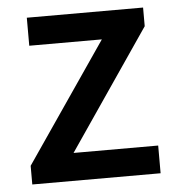

<svg xmlns="http://www.w3.org/2000/svg" viewBox="-45 -593 580 635"><g transform="rotate(-5 245.5 -275.5)"><path d="M37 0H463V-92H182L453 -489V-551H67V-458H308L37 -62Z"/></g></svg>

Font: GenYoGothic2 TW M
Style: Regular
Weight: 500
Version: Version 2.100;PS 2.1;hotconv 16.6.51;makeotf.lib2.5.65220 DE